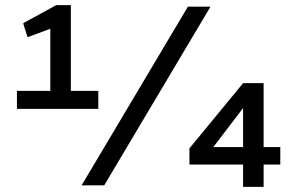

<svg xmlns="http://www.w3.org/2000/svg" viewBox="-20 -722 1138 748"><path d="M363 -368V-298H46V-368H176V-610L90 -578H87L71 -629V-632L199 -702H256V-368ZM800 -696 386 0H298L712 -696ZM1072 -81H1007V6H927V-81H718V-144L927 -398H1007V-149H1072ZM927 -149V-301L811 -149Z"/></svg>

Font: Amiko
Style: Regular
Weight: 400
Designer: Pablo Impallari, Rodrigo Fuenzalida, Andres Torresi
Foundry: Impallari Type
Version: Version 1.001; ttfautohint (v1.3)